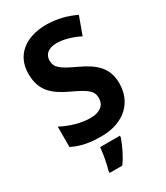

<svg xmlns="http://www.w3.org/2000/svg" viewBox="-229 -818 977 1133"><g transform="rotate(-30 259.5 -251.5)"><path d="M484 -208C484 -313 427 -365 323 -414C224 -460 194 -481 194 -530C194 -570 222 -599 281 -599C329 -599 382 -583 435 -557L479 -678C424 -704 358 -724 282 -724C140 -724 47 -650 47 -525C47 -408 108 -358 210 -310C307 -265 336 -242 336 -194C336 -148 303 -116 235 -116C175 -116 102 -136 41 -169V-30C98 -2 156 10 236 10C396 10 484 -84 484 -208ZM332 71V61H197C195 101 181 171 170 208V221H256C290 174 315 120 332 71Z"/></g></svg>

Font: Noto Sans Myanmar UI SemiCondensed
Style: Bold
Weight: 700
Width: 4
Designer: Monotype Design Team
Foundry: Monotype Imaging Inc.
Version: Version 2.103